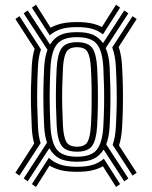

<svg xmlns="http://www.w3.org/2000/svg" viewBox="-20 -792 628 793"><path d="M94.5 -43 77.8 -55 174.2 -202.8Q164.8 -229.2 162.5 -268.5Q160.2 -313.2 159.5 -353.1Q158.8 -393 159.5 -432.4Q160.2 -471.8 162.5 -515.2Q165 -558.5 176.2 -586.2L77.8 -737L94.5 -748.8L186.8 -608Q203.2 -635 228.5 -647.1Q253.8 -659.2 298.2 -659.2Q340 -659.2 364.2 -648.4Q388.5 -637.5 405.5 -613.8L493.2 -748.8L510.2 -737L416.5 -593.2Q430.2 -563.2 432.8 -515.5Q435 -470.5 435.8 -430.5Q436.5 -390.5 435.8 -351.2Q435 -312 432.8 -268.8Q430.2 -224.5 418.5 -196L510.2 -55L493.2 -43L408 -174.2Q391.2 -148 366.5 -136Q341.8 -124 298.2 -124Q251.8 -124 225.9 -137.4Q200 -150.8 183.8 -180ZM298.2 -144.8Q357 -144.8 380 -173.9Q403 -203 406.8 -270.2Q409 -312.8 409.8 -351.6Q410.5 -390.5 409.8 -430Q409 -469.5 406.8 -514Q403.2 -580.8 380.4 -609.6Q357.5 -638.5 298.2 -638.5Q238.8 -638.5 215.5 -609.5Q192.2 -580.5 188.5 -513.8Q186.2 -471 185.5 -432Q184.8 -393 185.5 -353.6Q186.2 -314.2 188.5 -270Q192 -202.8 215.1 -173.8Q238.2 -144.8 298.2 -144.8ZM298.2 -165.5Q251.8 -165.5 234.5 -190.1Q217.2 -214.8 214.2 -271.5Q212 -315.2 211.2 -354.1Q210.5 -393 211.2 -431.5Q212 -470 214.2 -512Q217.5 -568.8 234.6 -593.2Q251.8 -617.8 298.2 -617.8Q344.2 -617.8 361.2 -593.4Q378.2 -569 381.2 -512.5Q383.5 -468.5 384.1 -429.5Q384.8 -390.5 384.1 -352.2Q383.5 -314 381.2 -272Q378 -215 360.9 -190.2Q343.8 -165.5 298.2 -165.5ZM298.2 -186.2Q330.8 -186.2 341.8 -206.5Q352.8 -226.8 355.5 -273.2Q357.8 -314.8 358.4 -352.8Q359 -390.8 358.4 -429.2Q357.8 -467.8 355.5 -511.2Q353 -557.2 341.9 -577.1Q330.8 -597 298.2 -597Q265.2 -597 253.9 -576.9Q242.5 -556.8 240 -510.5Q237.8 -468.8 237 -430.8Q236.2 -392.8 237 -354.4Q237.8 -316 240 -272.8Q242.5 -226.5 253.8 -206.4Q265 -186.2 298.2 -186.2ZM60.5 -66.8 43.5 -78.5 121.2 -199.2Q113 -227.5 111.2 -265.5Q109 -311.5 108.1 -352.2Q107.2 -393 108.1 -433.5Q109 -474 111.2 -518.5Q113.8 -561.2 123 -590.5L43.5 -713.5L60.5 -725.2L149.2 -588Q139 -558.2 136.8 -517Q134.5 -473 133.8 -433Q133 -393 133.9 -352.6Q134.8 -312.2 137 -267Q138.8 -228.5 147.8 -200.8ZM527.5 -66.8 445.2 -193.8Q456.2 -224 458.5 -267Q461 -310.8 461.8 -350.6Q462.5 -390.5 461.8 -431Q461 -471.5 458.5 -517Q456.2 -563.8 443.5 -596L527.5 -725.2L544.5 -713.5L470.2 -598Q481.8 -565 484.2 -518.5Q486.8 -472.2 487.5 -431.2Q488.2 -390.2 487.5 -350Q486.8 -309.8 484.2 -265.5Q481.8 -222.2 471.5 -191.2L544.5 -78.5ZM128.8 -19.8 111.8 -31.5 181.8 -140.2Q202.2 -121.2 228.9 -112.2Q255.5 -103.2 298.2 -103.2Q338.2 -103.2 363.5 -111.2Q388.8 -119.2 409 -136.5L476 -31.5L459.2 -19.8L405.2 -105Q383.2 -93.5 358.9 -88Q334.5 -82.5 298.2 -82.5Q259.2 -82.5 233.1 -88.6Q207 -94.8 184.5 -108ZM185.5 -646 111.8 -760.5 128.8 -772.5 189 -677.5Q211.2 -689.5 236.1 -695.1Q261 -700.8 298.2 -700.8Q332.8 -700.8 356.2 -695.9Q379.8 -691 401 -680.5L459.2 -772.5L476 -760.5L405.2 -650.2Q385.2 -665.8 360.8 -672.9Q336.2 -680 298.2 -680Q257.5 -680 231.8 -671.9Q206 -663.8 185.5 -646Z"/></svg>

Font: Big Shoulders Inline Display Thin ExtraBold
Style: Regular
Weight: 800
Version: Version 2.002